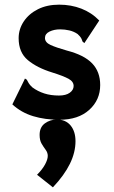

<svg xmlns="http://www.w3.org/2000/svg" viewBox="-20 -502 490 824"><path d="M235 12Q173 12 122 -3.5Q71 -19 33 -54L83 -156L87 -165L95 -160Q99 -153 103 -145.5Q107 -138 119 -127Q142 -110 170 -101Q198 -92 233 -92Q263 -92 279.5 -104Q296 -116 296 -133Q296 -152 274 -164Q252 -176 204 -191Q139 -211 99.5 -244Q60 -277 60 -338Q60 -377 82 -410Q104 -443 143 -462.5Q182 -482 234 -482Q285 -482 329 -465Q373 -448 406 -414L348 -326L342 -317L334 -324Q332 -331 328.5 -338Q325 -345 313 -356Q297 -367 277.5 -371.5Q258 -376 238 -376Q212 -376 192.5 -366.5Q173 -357 173 -339Q173 -320 197 -309Q221 -298 267 -285Q341 -266 375.5 -230Q410 -194 410 -137Q410 -73 363 -30.5Q316 12 235 12ZM207 302 139 248Q162 225 173.5 203.5Q185 182 185 167Q185 153 176 141Q167 129 158.5 114.5Q150 100 150 77Q150 44 172.5 27.5Q195 11 224 11Q262 11 283 36.5Q304 62 304 104Q304 152 280 201Q256 250 207 302Z"/></svg>

Font: Inconsolata SemiCondensed Black
Style: Regular
Weight: 900
Width: 4
Monospace: yes
Designer: Raph Levien, Cyreal, Brenton Simpson
Foundry: Raph Levien, Cyreal, Google
Version: Version 3.001; ttfautohint (v1.8.2.53-6de2)